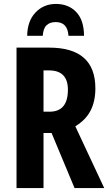

<svg xmlns="http://www.w3.org/2000/svg" viewBox="-20 -956 552 976"><path d="M230 -713.9Q464.8 -713.9 464.8 -506.8Q464.8 -440.9 440.2 -393.3Q415.5 -345.7 362.8 -314L509.8 0H358.9L242.2 -279.8H201.2V0H64V-713.9ZM229 -598.1H201.2V-388.2H231.9Q325.2 -388.2 325.2 -500Q325.2 -598.1 229 -598.1ZM264.2 -936Q328.1 -936 367.4 -895Q406.7 -854 407.2 -773.9H328.1Q323.7 -843.8 263.2 -843.8Q233.4 -843.8 216.6 -827.6Q199.7 -811.5 197.3 -773.9H118.2Q119.1 -849.1 160.6 -892.6Q202.1 -936 264.2 -936Z"/></svg>

Font: Open Sans Condensed
Style: Bold
Weight: 700
Width: 3
Designer: Monotype Design Team
Foundry: Monotype Imaging Inc.
Version: Version 3.003; ttfautohint (v1.8.4)